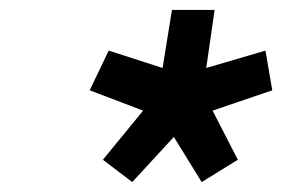

<svg xmlns="http://www.w3.org/2000/svg" viewBox="-20 -880 569 387"><path d="M515.1 -778 395.7 -743 412.6 -860H326.6L307.7 -743L199.1 -778L160.8 -698L268.5 -657L187.4 -558L246.5 -513L330.4 -604L386.5 -513L459.4 -558L408.5 -657L528.8 -698Z"/></svg>

Font: Sztylet
Style: BdObl
Weight: 700
Foundry: Cannot Into Space Fonts, PlusOne Fonts
Version: Version 0.12